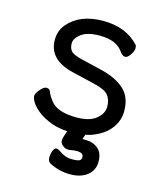

<svg xmlns="http://www.w3.org/2000/svg" viewBox="-106 -571 722 855"><g transform="rotate(15 255.0 -143.0)"><path d="M235.8 23.9Q195.8 22 162.1 9.8Q122.1 -5.4 98.1 -24.7Q74.2 -43.9 63.7 -61Q53.2 -78.1 53.2 -90.1Q53.2 -102.1 69.1 -120.6Q85 -139.2 97.4 -139.2Q109.9 -139.2 115.2 -127.9Q122.1 -108.9 137.2 -89.8Q168 -45.9 259.8 -45.9Q318.8 -45.9 349.4 -70.6Q379.9 -95.2 379.9 -127.2Q379.9 -159.2 363.5 -179.7Q347.2 -200.2 293.9 -211.9L193.8 -235.8Q76.7 -262.7 77.1 -356Q77.1 -397 103 -428.2Q158.2 -492.2 264.2 -492.2Q370.1 -492.2 430.2 -426.8Q434.1 -422.9 434.1 -410.9Q434.1 -398.9 422.1 -380.9Q410.2 -362.8 398.7 -362.8Q387.2 -362.8 375 -378.9Q345.2 -424.8 266.1 -424.8Q210 -424.8 181.9 -403.8Q153.8 -382.8 153.8 -359.4Q153.8 -335.9 166 -323.5Q178.2 -311 216.8 -301.8L313 -278.8Q379.9 -262.7 418.9 -227.8Q458 -192.9 458 -127.9Q458 -85.9 433.6 -51.5Q409.2 -17.1 365.2 2.9Q342.3 14.2 317.9 18.1L311 39.1Q306.2 40 311.5 40Q316.9 40 321.8 40Q359.9 40 382.8 59.6Q405.8 79.1 405.8 119.1Q405.8 159.2 376 182.6Q346.2 206.1 297.1 206.1Q248 206.1 202.1 183.1Q189 175.3 189 157.7Q189 140.1 195.1 125.5Q201.2 110.8 209.5 110.8Q217.8 110.8 231 120.1Q257.8 139.2 285.9 139.2Q314 139.2 322.5 134.5Q331.1 129.9 331.1 118.2Q331.1 98.1 299.8 98.1Q286.6 98.1 267.1 102.1H261.2Q246.1 102.1 234.6 91.6Q223.1 81.1 223.1 70.6Q223.1 60.1 229 43.9Q232.9 31.7 235.8 23.9Z"/></g></svg>

Font: LXGW WenKai Screen R
Style: Regular
Weight: 400
Designer: Fontworks Inc.
Version: Version 1.235;May 31, 2022